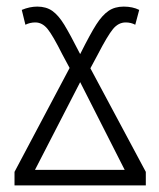

<svg xmlns="http://www.w3.org/2000/svg" viewBox="-20 -562 483 582"><path d="M24 -41 191 -356 169 -397Q140 -455 124 -474.5Q108 -494 87 -494Q71 -494 57 -487L46 -532Q70 -542 93 -542Q120 -542 138.5 -529Q157 -516 174.5 -487.5Q192 -459 223 -398Q254 -460 272 -488Q290 -516 309 -529Q328 -542 355 -542Q382 -542 402 -532L390 -487Q377 -494 361 -494Q339 -494 322.5 -474Q306 -454 276 -396L254 -355L422 -41V0H24ZM358 -47 223 -313 86 -47Z"/></svg>

Font: Noto Sans Display Light Narrow
Style: Regular
Weight: 300
Width: 4
Designer: Monotype Design team
Foundry: Monotype Imaging Inc.
Version: Version 1.000